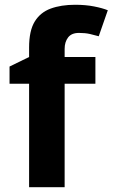

<svg xmlns="http://www.w3.org/2000/svg" viewBox="-20 -785 472 805"><path d="M380 -434H251V0H102V-434H20V-506L102 -546V-586Q102 -656 125.5 -694.5Q149 -733 192.5 -749Q236 -765 295 -765Q339 -765 374.5 -758Q410 -751 432 -742L394 -633Q377 -638 357 -642.5Q337 -647 311 -647Q280 -647 265.5 -628Q251 -609 251 -580V-546H380Z"/></svg>

Font: Noto Sans Ol Chiki
Style: Bold
Weight: 700
Designer: Monotype Design Team, Lewis McGuffie
Foundry: Monotype Imaging Inc.
Version: Version 2.003; ttfautohint (v1.8.4.7-5d5b)